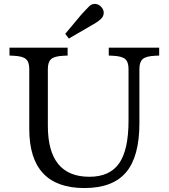

<svg xmlns="http://www.w3.org/2000/svg" viewBox="-20 -941 853 971"><path d="M407 10Q128 10 128 -289V-592Q128 -628 111 -642.5Q94 -657 49 -659L28 -660V-700H322V-660L301 -659Q256 -657 239 -642.5Q222 -628 222 -592V-305Q222 -47 432 -47Q535 -47 582.5 -115Q630 -183 630 -331V-592Q630 -628 613 -642.5Q596 -657 551 -659L530 -660V-700H785V-660L764 -659Q719 -657 702 -642.5Q685 -628 685 -592V-318Q685 -149 617.5 -69.5Q550 10 407 10ZM328 -746 310 -770 392 -868Q403 -880 412.5 -890Q422 -900 432 -910Q446 -923 463.5 -921Q481 -919 493 -905Q506 -890 504.5 -873Q503 -856 488 -843Q477 -833 465.5 -826Q454 -819 440 -811Z"/></svg>

Font: Hedvig Letters Serif 12pt
Style: Regular
Weight: 400
Designer: Alexander Örn & Tor Weibull
Foundry: Kanon Foundry
Version: Version 1.000; ttfautohint (v1.8.4.7-5d5b)